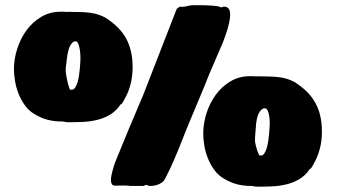

<svg xmlns="http://www.w3.org/2000/svg" viewBox="-20 -701 1285 733"><path d="M688.5 -199.2Q674.8 -164.1 665 -139.6Q655.3 -115.2 646.7 -95.7Q638.2 -76.2 629.9 -58.3Q621.6 -40.5 610.8 -19.5Q605.5 -8.8 596.2 -2.9Q586.9 2.9 578.1 5.4Q569.3 7.8 562.7 8.3Q556.2 8.8 555.7 8.8H552.7Q545.9 8.8 543.9 6.8Q542 4.9 538.1 4.9Q535.2 5.4 533.2 6.3Q528.8 8.3 528.8 8.8H474.1Q473.1 7.8 465.8 7.6Q458.5 7.3 449 7.3Q439.5 7.3 430.9 7.6Q422.4 7.8 419.4 7.8Q411.1 7.8 407.5 2.4Q403.8 -2.9 403.6 -11.5Q403.3 -20 405.3 -30.5Q407.2 -41 409.9 -50.8Q412.6 -60.5 415.3 -68.8Q418 -77.1 419.4 -81.1Q444.8 -143.6 472.4 -210Q500 -276.4 526.9 -338.9L653.8 -665Q653.8 -666 655.5 -667.7Q657.2 -669.4 659.4 -670.9Q661.6 -672.4 663.6 -673.6Q665.5 -674.8 665.5 -675.8Q668.9 -675.8 669.7 -675.3Q670.4 -674.8 673.3 -674.8Q684.1 -674.8 695.6 -678Q707 -681.2 718.8 -681.2Q728 -681.2 739.7 -681.2Q751.5 -681.2 764.4 -680.9Q777.3 -680.7 791 -679.4Q804.7 -678.2 818.4 -675.8Q817.4 -675.3 818.4 -674.8Q819.3 -674.3 820.8 -673.8Q822.8 -673.3 825.2 -672.9L834.5 -675.8Q843.3 -675.8 850.1 -670.9Q856.9 -666 858.4 -651.4Q859.9 -636.7 853.8 -609.6Q847.7 -582.5 830.6 -538.1L800.3 -467.8Q794.4 -454.6 789.1 -441.9Q783.7 -429.2 779.5 -419.2Q775.4 -409.2 772.7 -402.8Q770 -396.5 770 -396Q770 -395.5 764.2 -381.1Q758.3 -366.7 749.3 -345Q740.2 -323.2 729.7 -298.3Q719.2 -273.4 710.2 -251.7Q701.2 -230 695.1 -215.1Q689 -200.2 688.5 -199.2ZM213.4 -237.3Q186.5 -237.3 161.9 -243.7Q137.2 -250 112.3 -265.1Q90.8 -277.3 75.7 -298.1Q60.5 -318.8 51 -342.8Q41.5 -366.7 37.4 -391.6Q33.2 -416.5 33.2 -437Q33.2 -475.6 45.7 -514.6Q58.1 -553.7 81.1 -585.2Q104 -616.7 137.2 -636.5Q170.4 -656.2 211.4 -656.2Q217.8 -656.2 223.6 -656.2Q229.5 -656.2 235.4 -655.3Q236.8 -655.8 238 -655.8Q239.3 -655.8 240.2 -655.8Q267.1 -655.8 287.6 -655Q308.1 -654.3 324.7 -652.1Q341.3 -649.9 355.5 -645.3Q369.6 -640.6 383.8 -632.8Q410.6 -615.2 429.9 -595.9Q449.2 -576.7 461.7 -553.7Q474.1 -530.8 480.2 -503.7Q486.3 -476.6 486.3 -443.4Q486.3 -411.1 478.8 -380.6Q471.2 -350.1 455.6 -322.8Q454.6 -320.3 452.6 -317.1Q450.7 -314 449 -311Q447.3 -308.1 445.8 -306.2Q444.3 -304.2 444.3 -304.2L439.9 -301.8Q423.3 -276.9 400.1 -263.2Q377 -249.5 350.6 -243.2Q324.2 -236.8 296.4 -235.6Q268.6 -234.4 242.7 -234.4Q234.4 -234.4 227.8 -235.8Q221.2 -237.3 213.4 -237.3ZM231 -427.7Q231 -426.8 231.7 -420.9Q232.4 -415 234.1 -406Q235.8 -397 238.5 -385.7Q241.2 -374.5 245.1 -363.3Q245.6 -359.4 248.8 -358.9Q252 -358.4 254.4 -358.4Q261.2 -358.4 266.6 -366.2Q272 -374 275.6 -385.7Q279.3 -397.5 281.5 -412.1Q283.7 -426.8 284.9 -439.9Q286.1 -453.1 286.6 -463.9Q287.1 -474.6 287.1 -479Q287.1 -477.5 286.9 -487.5Q286.6 -497.6 284.9 -510Q283.2 -522.5 279.3 -533Q275.4 -543.5 267.6 -543.5Q258.3 -543.5 249 -528.6Q239.7 -513.7 235.4 -477.5L231 -441.4ZM936 8.8Q909.2 8.8 884.5 2.4Q859.9 -3.9 835 -19Q813.5 -31.2 798.3 -52Q783.2 -72.8 773.7 -96.7Q764.2 -120.6 760 -145.5Q755.9 -170.4 755.9 -190.9Q755.9 -229.5 768.3 -268.6Q780.8 -307.6 803.7 -339.1Q826.7 -370.6 859.9 -390.4Q893.1 -410.2 934.1 -410.2Q940.4 -410.2 946.3 -410.2Q952.1 -410.2 958 -409.2Q959.5 -409.7 960.7 -409.7Q961.9 -409.7 962.9 -409.7Q989.7 -409.7 1010.3 -408.9Q1030.8 -408.2 1047.4 -406Q1064 -403.8 1078.1 -399.2Q1092.3 -394.5 1106.4 -386.7Q1133.3 -369.1 1152.6 -349.9Q1171.9 -330.6 1184.3 -307.6Q1196.8 -284.7 1202.9 -257.6Q1209 -230.5 1209 -197.3Q1209 -165 1201.4 -134.5Q1193.8 -104 1178.2 -76.7Q1177.2 -74.2 1175.3 -71Q1173.3 -67.9 1171.6 -64.9Q1169.9 -62 1168.5 -60.1Q1167 -58.1 1167 -58.1L1162.6 -55.7Q1146 -30.8 1122.8 -17.1Q1099.6 -3.4 1073.2 2.9Q1046.9 9.3 1019 10.5Q991.2 11.7 965.3 11.7Q957 11.7 950.4 10.3Q943.8 8.8 936 8.8ZM953.6 -162.1Q953.6 -161.1 954.3 -156.5Q955.1 -151.9 956.8 -144.8Q958.5 -137.7 961.2 -129.2Q963.9 -120.6 967.8 -112.3Q968.3 -108.4 971.4 -107.9Q974.6 -107.4 977.1 -107.4Q983.9 -107.4 989.3 -115.5Q994.6 -123.5 998.3 -136Q1002 -148.4 1004.2 -163.3Q1006.3 -178.2 1007.6 -192.1Q1008.8 -206.1 1009.3 -217.3Q1009.8 -228.5 1009.8 -232.9Q1009.8 -231.9 1009.5 -240.2Q1009.3 -248.5 1007.6 -259Q1005.9 -269.5 1002 -278.6Q998 -287.6 990.2 -287.6Q981 -287.6 971.7 -274.9Q962.4 -262.2 958 -231.4L953.6 -175.8Z"/></svg>

Font: Sigmar One
Style: Regular
Weight: 400
Version: Version 1.000